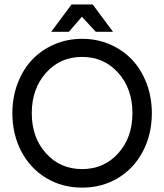

<svg xmlns="http://www.w3.org/2000/svg" viewBox="-20 -838 744 870"><path d="M36.1 -325.2Q36.1 -397.5 59.8 -460Q83.5 -522.5 125.2 -566.9Q167 -611.3 225.6 -636.7Q284.2 -662.1 352.1 -662.1Q419.9 -662.1 478.5 -636.7Q537.1 -611.3 578.9 -566.9Q620.6 -522.5 644.3 -460Q668 -397.5 668 -325.2Q668 -229 627.4 -151.9Q586.9 -74.7 514.6 -31.2Q442.4 12.2 352.1 12.2Q261.7 12.2 189.5 -31.2Q117.2 -74.7 76.7 -151.9Q36.1 -229 36.1 -325.2ZM580.1 -325.2Q580.1 -436 515.6 -508.1Q451.2 -580.1 352.1 -580.1Q252.9 -580.1 188.5 -508.1Q124 -436 124 -325.2Q124 -214.8 188.5 -143.3Q252.9 -71.8 352.1 -71.8Q451.2 -71.8 515.6 -143.3Q580.1 -214.8 580.1 -325.2ZM211.9 -693.8 304.2 -817.9H399.9L492.2 -693.8H414.1L351.1 -762.2L292 -693.8Z"/></svg>

Font: Apfel Grotezk
Style: Regular
Weight: 400
Designer: Luigi Gorlero
Foundry: © 2023, Luigi Gorlero & Collletttivo
Version: Version 2.000;Glyphs 3.2 (3217)